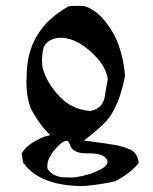

<svg xmlns="http://www.w3.org/2000/svg" viewBox="-20 -484 521 654"><path d="M125 -304.7Q121.1 -276.4 125 -254.4Q137.7 -204.1 180.7 -157.5Q223.6 -110.8 287.6 -106Q335 -114.7 338.4 -166L347.2 -214.4Q340.8 -263.2 285.4 -311.3Q230 -359.4 177.7 -355Q128.4 -347.7 125 -304.7ZM165 27.3Q137.7 60.5 141.6 89.8Q154.8 113.8 189.9 119.6Q216.8 121.6 237.8 119.6Q285.6 112.3 321 94Q356.4 75.7 342.3 56.4Q328.1 37.1 277.3 38.3Q226.6 39.6 217.8 7.8Q209 -23.9 165 27.3ZM266.1 -5.4Q348.1 5.4 373.3 10Q398.4 14.6 423.6 25.6Q448.7 36.6 452.6 71.3Q423.3 106.9 372.6 133.3Q328.6 144 265.6 149.9Q114.7 149.9 58.6 69.3Q56.2 54.2 53.7 39.1Q70.3 6.8 130.9 -18.6Q141.1 -21.5 151.4 -23.9Q115.2 -57.1 85.9 -112.8Q66.9 -159.2 70.8 -225.1Q70.8 -383.3 214.4 -462.9Q241.7 -465.3 268.6 -462.9Q325.7 -445.3 371.1 -361.3Q399.9 -301.8 405.8 -225.1Q388.7 -135.3 351.6 -83Q331.5 -55.2 266.1 -5.4Z"/></svg>

Font: Panteley
Style: Regular
Weight: 500
Designer: Kalashnikov Yuriy
Foundry: Øêîëà ïàâà èìåíè ñâÿòîãî àâíîàïîñòîëüíîãî Âëàäèìèà
Version: Version 1.80 April 12, 2018